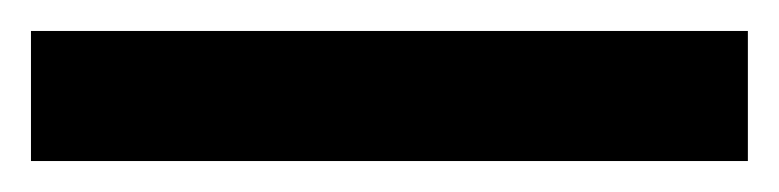

<svg xmlns="http://www.w3.org/2000/svg" viewBox="-22 55 503 124"><path d="M461 159H-2V75H461Z"/></svg>

Font: Noto Sans Hebrew Thin SemiBold
Style: Regular
Weight: 600
Version: Version 3.001